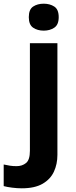

<svg xmlns="http://www.w3.org/2000/svg" viewBox="-84 -780 409 1040"><path d="M72 -687Q72 -729 95.5 -744.5Q119 -760 153 -760Q186 -760 210 -744.5Q234 -729 234 -687Q234 -646 210 -630Q186 -614 153 -614Q119 -614 95.5 -630Q72 -646 72 -687ZM34 240Q9 240 -18.5 236.5Q-46 233 -64 228V111Q-46 115 -30 117.5Q-14 120 6 120Q36 120 57 103Q78 86 78 37V-546H227V59Q227 109 208 150Q189 191 146.5 215.5Q104 240 34 240Z"/></svg>

Font: Noto Sans Tai Tham
Style: Bold
Weight: 700
Designer: Monotype Design Team 2013. Revised by David WIlliams 2020
Foundry: Monotype Imaging Inc.
Version: Version 2.002; ttfautohint (v1.8.4.7-5d5b)